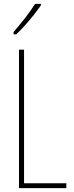

<svg xmlns="http://www.w3.org/2000/svg" viewBox="-20 -970 381 990"><path d="M78 0V-714H104V-25H322V0ZM191 -943Q175 -919 152.5 -891Q130 -863 107 -837.5Q84 -812 64 -793H50V-805Q84 -845 110 -878Q136 -911 161 -950H191Z"/></svg>

Font: Noto Sans Sinhala UI ExtraCondensed Thin
Style: Regular
Weight: 100
Width: 2
Designer: Jelle Bosma - Monotype Design Team
Foundry: Monotype Imaging Inc.
Version: Version 2.006; ttfautohint (v1.8.4.7-5d5b)